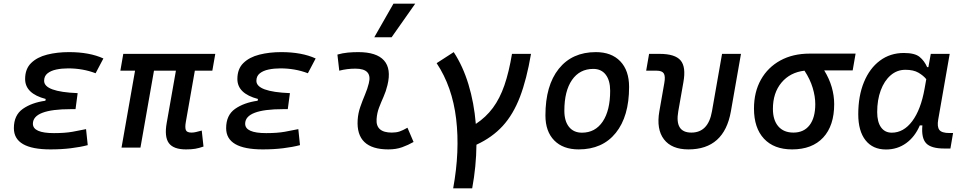

<svg xmlns="http://www.w3.org/2000/svg" viewBox="-20 -815 5313 1060"><path d="M258.3 9.8Q56.6 9.8 56.6 -107.4Q56.6 -179.2 106 -213.9Q155.3 -248.5 230.5 -258.8L232.4 -268.6Q118.7 -298.3 118.7 -378.9Q118.7 -434.6 151.9 -467Q185.1 -499.5 240.2 -513.4Q295.4 -527.3 360.8 -527.3Q474.1 -527.3 550.8 -492.2L507.8 -410.6Q437.5 -437.5 356 -437.5Q321.3 -437.5 291 -431.2Q260.7 -424.8 242.2 -409.9Q223.6 -395 223.6 -368.7Q223.6 -308.1 408.7 -300.8L397 -212.4H371.6Q161.6 -212.4 161.6 -131.8Q161.6 -80.1 277.8 -80.1Q338.9 -80.1 380.6 -87.6Q422.4 -95.2 455.1 -102.1L464.4 -13.7Q423.3 -2.9 371.3 3.4Q319.3 9.8 258.3 9.8Z M1006.8 9.8Q937.5 9.8 912.1 -25.1Q886.7 -60.1 900.4 -136.7L951.2 -424.8H830.1L755.4 0H650.9L725.6 -424.8H644.5L660.6 -517.6H1168.5L1152.3 -424.8H1055.7L1005.9 -141.6Q1000.5 -110.8 1006.1 -96.9Q1011.7 -83 1037.6 -83Q1049.3 -83 1062.5 -86.2Q1075.7 -89.4 1093.8 -94.2L1103.5 -5.9Q1078.1 2.9 1057.9 6.3Q1037.6 9.8 1006.8 9.8Z M1430.2 9.8Q1228.5 9.8 1228.5 -107.4Q1228.5 -179.2 1277.8 -213.9Q1327.1 -248.5 1402.3 -258.8L1404.3 -268.6Q1290.5 -298.3 1290.5 -378.9Q1290.5 -434.6 1323.7 -467Q1356.9 -499.5 1412.1 -513.4Q1467.3 -527.3 1532.7 -527.3Q1646 -527.3 1722.7 -492.2L1679.7 -410.6Q1609.4 -437.5 1527.8 -437.5Q1493.2 -437.5 1462.9 -431.2Q1432.6 -424.8 1414.1 -409.9Q1395.5 -395 1395.5 -368.7Q1395.5 -308.1 1580.6 -300.8L1568.8 -212.4H1543.5Q1333.5 -212.4 1333.5 -131.8Q1333.5 -80.1 1449.7 -80.1Q1510.7 -80.1 1552.5 -87.6Q1594.2 -95.2 1627 -102.1L1636.2 -13.7Q1595.2 -2.9 1543.2 3.4Q1491.2 9.8 1430.2 9.8Z M2229.5 -109.9 2263.2 -31.2Q2233.4 -14.2 2200.2 -2.2Q2167 9.8 2124 9.8Q1944.3 9.8 1954.6 -153.3Q1957 -189.9 1969 -224.6Q1981 -259.3 1994.9 -292Q2008.8 -324.7 2016.1 -355Q2037.1 -436 1942.4 -436Q1896 -436 1853 -424.8L1842.8 -513.7Q1871.6 -522 1900.4 -524.7Q1929.2 -527.3 1958 -527.3Q2059.1 -527.3 2100.1 -481.2Q2141.1 -435.1 2119.1 -345.2Q2110.8 -310.5 2097.4 -280.5Q2084 -250.5 2072.8 -221.2Q2061.5 -191.9 2059.1 -157.7Q2053.7 -83 2143.1 -83Q2167.5 -83 2185.8 -89.1Q2204.1 -95.2 2229.5 -109.9ZM2046.4 -609.4 2152.3 -794.9H2272.5L2142.1 -609.4Z M2481.9 224.6Q2519.5 19 2498.3 -158.7Q2477.1 -336.4 2390.6 -466.3L2484.9 -527.3Q2535.6 -450.2 2566.4 -348.9Q2597.2 -247.6 2606.9 -130.9Q2662.6 -167.5 2701.2 -219.5Q2739.7 -271.5 2764.9 -344.5Q2790 -417.5 2806.6 -517.6H2911.6Q2887.7 -377 2850.6 -280Q2813.5 -183.1 2755.4 -119.6Q2697.3 -56.2 2610.4 -16.1Q2609.4 102.5 2586.9 224.6Z M3174.8 9.8Q3088.4 9.8 3039.8 -39.8Q2991.2 -89.4 2991.2 -177.7Q2991.2 -342.8 3064.9 -435.1Q3138.7 -527.3 3269.5 -527.3Q3356 -527.3 3404.5 -476.6Q3453.1 -425.8 3453.1 -335Q3453.1 -172.4 3379.6 -81.3Q3306.2 9.8 3174.8 9.8ZM3192.9 -82.5Q3266.1 -82.5 3307.4 -143.8Q3348.6 -205.1 3348.6 -314Q3348.6 -370.6 3324.2 -402.6Q3299.8 -434.6 3255.4 -434.6Q3180.2 -434.6 3137.9 -373.5Q3095.7 -312.5 3095.7 -203.6Q3095.7 -146.5 3121.3 -114.5Q3147 -82.5 3192.9 -82.5Z M3780.8 9.8Q3688 9.8 3645.5 -45.9Q3603 -101.6 3620.1 -200.2L3647.5 -356.4Q3654.3 -394 3644.8 -409.4Q3635.3 -424.8 3605 -424.8H3547.4L3563.5 -517.6H3621.1Q3707 -517.6 3737.5 -481.4Q3768.1 -445.3 3752.9 -361.3L3724.6 -200.2Q3704.1 -83 3796.9 -83Q3890.1 -83 3910.6 -200.2L3966.3 -517.6H4070.8L4015.1 -200.2Q3978 9.8 3780.8 9.8Z M4353 9.8Q4252.9 9.8 4197.8 -49.3Q4142.6 -108.4 4142.6 -215.8Q4142.6 -307.1 4180.9 -375.2Q4219.2 -443.4 4288.3 -481.2Q4357.4 -519 4449.7 -519H4703.6L4687.5 -426.3H4530.3Q4558.1 -381.3 4571.8 -334.2Q4585.4 -287.1 4585.4 -240.2Q4585.4 -121.1 4524.7 -55.7Q4463.9 9.8 4353 9.8ZM4421.4 -424.8Q4341.8 -415.5 4294.4 -358.9Q4247.1 -302.2 4247.1 -213.9Q4247.1 -151.9 4276.9 -117.4Q4306.6 -83 4360.4 -83Q4418 -83 4449.5 -124Q4481 -165 4481 -240.2Q4481 -282.2 4466.8 -329.8Q4452.6 -377.4 4421.4 -424.8Z M5105.5 -444.3 5118.7 -517.6H5223.1L5159.7 -154.8Q5152.8 -115.7 5165.8 -98.1Q5178.7 -80.6 5221.7 -80.6H5241.7L5227.1 4.9H5192.4Q5120.6 4.9 5093.3 -23.9Q5065.9 -52.7 5072.3 -122.6H5058.1Q5030.8 -59.1 4982.4 -24.4Q4934.1 10.3 4871.6 10.3Q4798.3 10.3 4758.3 -40.8Q4718.3 -91.8 4718.3 -184.1Q4718.3 -285.6 4749.8 -361.8Q4781.2 -438 4837.9 -480.2Q4894.5 -522.5 4970.2 -522.5Q5030.8 -522.5 5057.1 -500.7Q5083.5 -479 5098.6 -444.3ZM4978.5 -429.7Q4932.1 -429.7 4897 -399.2Q4861.8 -368.7 4842.3 -315.9Q4822.8 -263.2 4822.8 -196.3Q4822.8 -141.6 4844 -112.1Q4865.2 -82.5 4903.3 -82.5Q4968.8 -82.5 5016.4 -146.2Q5064 -210 5084.5 -325.7L5093.8 -377.9Q5078.1 -397.5 5050.8 -413.6Q5023.4 -429.7 4978.5 -429.7Z"/></svg>

Font: Cascadia Code NF
Style: Italic
Weight: 400
Italic angle: -10°
Monospace: yes
Designer: Aaron Bell
Foundry: Saja Typeworks
Version: Version 2404.023; ttfautohint (v1.8.4)